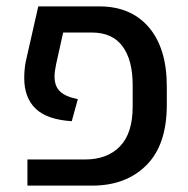

<svg xmlns="http://www.w3.org/2000/svg" viewBox="-20 -582 588 602"><path d="M66 -82H247Q316 -82 356 -123Q396 -164 396 -248V-315Q396 -394 364 -437Q332 -480 268 -480H178L156 -381Q151 -358 151 -342Q151 -312 168 -295.5Q185 -279 224 -271L205 -202Q127 -207 91.5 -241.5Q56 -276 56 -337Q56 -366 61 -390L100 -562H291Q391 -562 447 -496Q503 -430 503 -311V-253Q503 -128 439 -64Q375 0 269 0H66Z"/></svg>

Font: Assistant SemiBold
Style: Regular
Weight: 600
Designer: Hebrew By Ben Nathan, Latin by Paul Hunt
Version: Version 2.001; ttfautohint (v1.6)